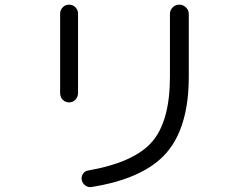

<svg xmlns="http://www.w3.org/2000/svg" viewBox="-20 -753 1040 806"><path d="M363.3 32.2Q349.6 34.2 337.9 25.4Q326.2 16.6 323.2 2.9Q320.3 -10.7 328.1 -22.9Q335.9 -35.2 349.6 -37.1Q543.9 -71.3 618.7 -158.2Q693.4 -245.1 693.4 -431.6V-694.3Q693.4 -710 704.6 -721.7Q715.8 -733.4 732.4 -733.4Q749 -733.4 760.7 -721.7Q772.5 -710 772.5 -694.3V-431.6Q772.5 -218.8 678.2 -110.8Q584 -2.9 363.3 32.2ZM232.4 -362.3V-695.3Q232.4 -710.9 243.2 -722.2Q253.9 -733.4 270 -733.4Q286.1 -733.4 296.9 -722.2Q307.6 -710.9 307.6 -695.3V-362.3Q307.6 -346.7 296.9 -335Q286.1 -323.2 270 -323.2Q253.9 -323.2 243.2 -334.5Q232.4 -345.7 232.4 -362.3Z"/></svg>

Font: Rounded Mgen+ 2m regular
Style: Regular
Weight: 400
Designer: [Source Han Sans]
Ryoko NISHIZUKA  (kana & ideographs); Paul D. Hunt (Latin, Greek & Cyrillic); Wenlong ZHANG  (bopomofo
Version: Version 1.059.20150602